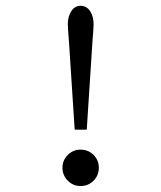

<svg xmlns="http://www.w3.org/2000/svg" viewBox="-20 -624 540 644"><path d="M271 -189H230.5L211.4 -483.4Q207.5 -530.3 207.5 -543.5Q207.5 -566.4 217.3 -583.5Q229 -604.5 250.5 -604.5Q272 -604.5 284.2 -583.5Q293.9 -566.4 293.9 -543Q293.9 -530.3 290 -483.4ZM189.5 -61.5Q189.5 -86.4 207.3 -104.2Q225.1 -122.1 250 -122.1Q275.9 -122.1 293.7 -104.5Q311.5 -86.9 311.5 -61.5Q311.5 -35.6 293.7 -17.8Q275.9 0 250 0Q225.1 0 207.3 -18.1Q189.5 -36.1 189.5 -61.5Z"/></svg>

Font: BabelStone Irk Bitig Colour
Style: Regular
Weight: 400
Designer: Andrew West
Foundry: BabelStone
Version: Version 1.03 June 7, 2023